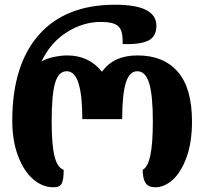

<svg xmlns="http://www.w3.org/2000/svg" viewBox="-20 -785 866 814"><path d="M32 -273Q32 -509 144.5 -637Q257 -765 468 -765Q643 -765 643 -676Q643 -630 609 -613Q575 -596 500 -598Q501 -636 493.5 -655.5Q486 -675 466 -683.5Q446 -692 406 -692Q333 -692 263.5 -648.5Q194 -605 156 -524Q173 -536 206 -543Q239 -550 265 -550Q357 -550 412 -481Q439 -517 476 -533.5Q513 -550 563 -550Q673 -550 733.5 -481Q794 -412 794 -270Q794 -182 771 -118.5Q748 -55 712.5 -23Q677 9 638 9Q609 9 597 -9.5Q585 -28 585 -65Q607 -77 617.5 -127Q628 -177 628 -270Q628 -381 612.5 -432Q597 -483 562 -483Q528 -483 513 -432.5Q498 -382 498 -280H329Q329 -380 313 -431.5Q297 -483 263 -483Q228 -483 213.5 -433Q199 -383 199 -270Q199 -172 211 -123Q223 -74 250 -65Q250 -24 242 -7.5Q234 9 207 9Q159 9 119 -26.5Q79 -62 55.5 -126.5Q32 -191 32 -273Z"/></svg>

Font: Noto Serif Georgian Black Cond
Style: Regular
Weight: 900
Width: 3
Designer: Monotype Design team
Foundry: Monotype Imaging Inc.
Version: Version 1.000